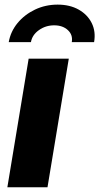

<svg xmlns="http://www.w3.org/2000/svg" viewBox="-20 -795 422 815"><path d="M11.2 0 101.6 -545.9H272L181.6 0ZM224.6 -775.4Q276.4 -775.4 314 -754.2Q351.6 -732.9 369.4 -697Q387.2 -661.1 379.4 -616.2H284.7Q290 -647 268.1 -667.2Q246.1 -687.5 210 -687.5Q173.8 -687.5 145.3 -667.2Q116.7 -647 111.3 -616.2H17.1Q24.9 -661.1 54.4 -697Q84 -732.9 128.4 -754.2Q172.9 -775.4 224.6 -775.4Z"/></svg>

Font: Inter ExtraBold
Style: Italic
Weight: 800
Italic angle: -9.3988°
Designer: Rasmus Andersson
Foundry: rsms
Version: Version 4.001;git-66647c0bb